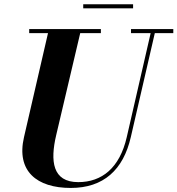

<svg xmlns="http://www.w3.org/2000/svg" viewBox="-20 -890 854 924"><path d="M380.5 -869.5V-850H620.5V-869.5ZM120.5 -750V-730.5H211L95.5 -230C57.5 -66 157.5 14.5 320.5 14.5C478.5 14.5 573.5 -73 609.5 -230L725 -730.5H814V-750H610.5V-730.5H705L590 -230C556 -81.5 470 -13.5 356.5 -13.5C232 -13.5 221 -115 250.5 -240L366 -730.5H465.5V-750Z"/></svg>

Font: Bodoni* 11pt
Style: Bold Italic
Weight: 700
Italic angle: -13°
Version: Version 2.3